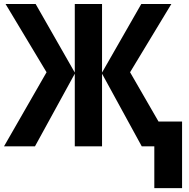

<svg xmlns="http://www.w3.org/2000/svg" viewBox="-24 -734 950 963"><path d="M835.4 -713.9 628.4 -371.6 771 -124.5H889.2V209.5H750V0H687L487.8 -364.3V0H351.1V-364.3L151.4 0H-3.9L209.5 -371.6L3.9 -713.9H154.8L351.1 -370.1V-713.9H487.8V-370.1L684.6 -713.9Z"/></svg>

Font: Open Sans SemiCondensed
Style: Bold
Weight: 700
Width: 4
Designer: Monotype Design Team
Foundry: Monotype Imaging Inc.
Version: Version 3.003